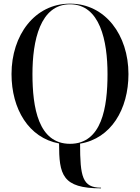

<svg xmlns="http://www.w3.org/2000/svg" viewBox="-20 -780 766 1050"><path d="M532.5 246.5C430 246.5 418 185 418 5.5C587 -22.5 682.5 -182 682.5 -375C682.5 -588 556 -760 363 -760C170 -760 43 -588 43 -375C43 -184 137 -26 303 4.5C303 175 319.5 250 532.5 250ZM363 -756.5C527 -756.5 568 -557 568 -375C568 -193 537 6.5 363 6.5C189 6.5 157.5 -193 157.5 -375C157.5 -557 199 -756.5 363 -756.5Z"/></svg>

Font: Bodoni* 48pt
Style: Regular
Weight: 400
Version: Version 2.3